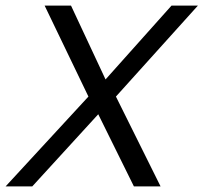

<svg xmlns="http://www.w3.org/2000/svg" viewBox="-27 -664 725 684"><path d="M-7 0 288 -320 132 -644H226L349 -381L584 -644H678L386 -320L545 0H450L323 -257L88 0Z"/></svg>

Font: Kanit Light
Style: Italic
Weight: 300
Italic angle: -12°
Designer: Katatrad Team
Foundry: CadsonDemak
Version: Version 2.000; ttfautohint (v1.8.3)